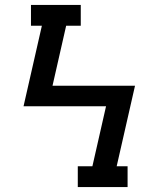

<svg xmlns="http://www.w3.org/2000/svg" viewBox="-20 -755 640 775"><path d="M294 0V-84H353L408 -326H75L149 -651H105V-735H306V-651H247L192 -409H525L451 -84H495V0Z"/></svg>

Font: Iosevka HT Medium Extended
Style: Regular
Weight: 500
Width: 7
Monospace: yes
Designer: Belleve Invis
Foundry: Belleve Invis
Version: Version 32.3.0; ttfautohint (v1.8.4)